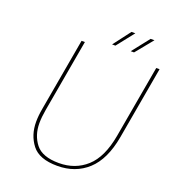

<svg xmlns="http://www.w3.org/2000/svg" viewBox="-152 -963 976 1085"><g transform="rotate(20 336.5 -420.5)"><path d="M393 -744H373L452 -848H475ZM505 -744H485L567 -848H590ZM224 -704 147 -267Q139 -222 139 -186Q139 -113 179 -62Q219 -11 319 -11Q417 -11 484.5 -72Q552 -133 576 -267L653 -704H673L596 -267Q571 -127 498 -60Q425 7 316 7Q207 7 163 -50Q119 -107 119 -186Q119 -223 127 -267L204 -704Z"/></g></svg>

Font: Fz Poppins Thin
Style: Italic
Weight: 100
Italic angle: -10°
Designer: Ninad Kale (Devanagari), Jonny Pinhorn (Latin)
Foundry: Indian Type Foundry
Version: Vit hóa bi Vntype.Com & FontZin.Com